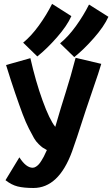

<svg xmlns="http://www.w3.org/2000/svg" viewBox="-20 -941 569 972"><path d="M284.2 -721.7Q324.7 -754.4 363.8 -808.3Q402.8 -862.3 430.7 -918L528.8 -856Q506.8 -807.1 455.6 -748.8Q404.3 -690.4 356 -651.9ZM97.2 -725.1Q137.7 -757.8 176.8 -811.8Q215.8 -865.7 243.7 -921.4L341.3 -859.4Q319.3 -810.1 268.3 -752Q217.3 -693.8 168.9 -655.3ZM78.1 -144.5Q111.8 -91.8 145.5 -91.8Q153.8 -91.8 162.4 -97.4Q170.9 -103 177 -109.9Q183.1 -116.7 190.7 -129.2Q198.2 -141.6 201.7 -148.2Q205.1 -154.8 210.9 -167.7Q216.8 -180.7 217.3 -181.2Q203.1 -189 196.3 -193.6Q189.5 -198.2 175.8 -211.4Q162.1 -224.6 152.3 -241.5Q142.6 -258.3 126.5 -289.8Q110.4 -321.3 94.5 -363.5Q78.6 -405.8 57.1 -468.5Q35.6 -531.2 10.7 -611.8L133.8 -646.5Q160.6 -528.3 195.6 -431.9Q230.5 -335.4 259.8 -298.8Q288.1 -396.5 313 -474.6Q337.4 -550.8 362.8 -648.4L492.7 -617.7Q480.5 -575.7 453.1 -497.3Q425.8 -418.9 414.6 -383.8Q361.8 -219.7 344.7 -173.8Q276.9 10.7 149.4 10.7Q100.6 10.7 69.3 2.9Q38.1 -4.9 7.8 -28.8Z"/></svg>

Font: Fantasque Sans Mono
Style: Bold
Weight: 700
Monospace: yes
Designer: Jany Belluz
Version: Version 1.8.0 ; ttfautohint (v1.8.2)